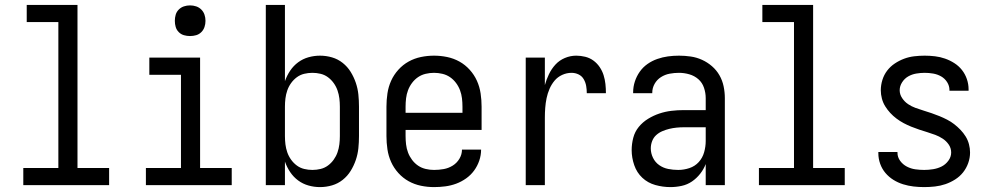

<svg xmlns="http://www.w3.org/2000/svg" viewBox="-20 -755 4040 783"><path d="M75 0V-70H218V-665H89V-735H296V-70H425V0Z M575 0V-70H718V-450H589V-520H796V-70H925V0ZM755 -608Q742 -608 730 -611.5Q718 -615 709 -624Q700 -633 696.5 -645Q693 -657 693 -670Q693 -683 696.5 -695Q700 -707 709 -716Q718 -725 730 -729Q742 -733 755 -733Q768 -733 780 -729Q792 -725 801 -716Q810 -707 814 -695Q818 -683 818 -670Q818 -657 814 -645Q810 -633 801 -624Q792 -615 780 -611.5Q768 -608 755 -608Z M1285 8Q1261 8 1238 1.5Q1215 -5 1196 -19Q1177 -33 1163.5 -53Q1150 -73 1142 -96V0H1064V-735H1142V-424Q1150 -447 1163.5 -467Q1177 -487 1196 -501Q1215 -515 1238 -521.5Q1261 -528 1285 -528Q1310 -528 1334 -521Q1358 -514 1377.5 -498.5Q1397 -483 1410 -462Q1423 -441 1431 -417.5Q1439 -394 1441.5 -369.5Q1444 -345 1444 -320V-200Q1444 -175 1441.5 -150.5Q1439 -126 1431 -102.5Q1423 -79 1410 -58Q1397 -37 1377.5 -21.5Q1358 -6 1334 1Q1310 8 1285 8ZM1254 -62Q1271 -62 1287.5 -66Q1304 -70 1317.5 -80Q1331 -90 1341 -104Q1351 -118 1356.5 -134Q1362 -150 1364 -166.5Q1366 -183 1366 -200V-320Q1366 -337 1364 -353.5Q1362 -370 1356.5 -386Q1351 -402 1341 -416Q1331 -430 1317.5 -440Q1304 -450 1287.5 -454Q1271 -458 1254 -458Q1237 -458 1220.5 -454Q1204 -450 1190.5 -440Q1177 -430 1167 -416Q1157 -402 1151.5 -386Q1146 -370 1144 -353.5Q1142 -337 1142 -320V-200Q1142 -183 1144 -166.5Q1146 -150 1151.5 -134Q1157 -118 1167 -104Q1177 -90 1190.5 -80Q1204 -70 1220.5 -66Q1237 -62 1254 -62Z M1750 8Q1723 8 1696.5 2.5Q1670 -3 1646.5 -16Q1623 -29 1604.5 -49.5Q1586 -70 1575 -94.5Q1564 -119 1560 -146Q1556 -173 1556 -200V-320Q1556 -347 1560 -374Q1564 -401 1575 -425.5Q1586 -450 1604.5 -470.5Q1623 -491 1646.5 -504Q1670 -517 1696.5 -522.5Q1723 -528 1750 -528Q1777 -528 1803.5 -522.5Q1830 -517 1853.5 -504Q1877 -491 1895.5 -470.5Q1914 -450 1925 -425.5Q1936 -401 1940 -374Q1944 -347 1944 -320V-225H1634V-200Q1634 -183 1636 -166Q1638 -149 1644 -133Q1650 -117 1660.5 -103Q1671 -89 1685 -79.5Q1699 -70 1716 -66Q1733 -62 1750 -62Q1770 -62 1789.5 -65.5Q1809 -69 1826 -79.5Q1843 -90 1853.5 -107.5Q1864 -125 1864 -145H1942Q1942 -122 1934.5 -100Q1927 -78 1913.5 -59.5Q1900 -41 1881 -27.5Q1862 -14 1840.5 -6Q1819 2 1796 5Q1773 8 1750 8ZM1866 -295V-320Q1866 -337 1864 -354Q1862 -371 1856 -387Q1850 -403 1839.5 -417Q1829 -431 1815 -440.5Q1801 -450 1784 -454Q1767 -458 1750 -458Q1733 -458 1716 -454Q1699 -450 1685 -440.5Q1671 -431 1660.5 -417Q1650 -403 1644 -387Q1638 -371 1636 -354Q1634 -337 1634 -320V-295Z M2124 0V-520H2202V-408Q2208 -430 2218.5 -452Q2229 -474 2245 -491.5Q2261 -509 2283.5 -518.5Q2306 -528 2330 -528Q2348 -528 2366.5 -523.5Q2385 -519 2400 -508Q2415 -497 2425.5 -481.5Q2436 -466 2441.5 -448.5Q2447 -431 2449 -412.5Q2451 -394 2451 -375H2373Q2373 -390 2370.5 -404.5Q2368 -419 2360.5 -432Q2353 -445 2339.5 -451.5Q2326 -458 2311 -458Q2291 -458 2272.5 -449.5Q2254 -441 2241.5 -426Q2229 -411 2221 -392.5Q2213 -374 2209 -354.5Q2205 -335 2203.5 -315Q2202 -295 2202 -276V0Z M2714 8Q2683 8 2652.5 -0.5Q2622 -9 2599.5 -30Q2577 -51 2566.5 -81.5Q2556 -112 2556 -143Q2556 -168 2562.5 -193Q2569 -218 2585 -237.5Q2601 -257 2623 -270.5Q2645 -284 2669 -292Q2693 -300 2718 -303Q2743 -306 2769 -306H2858V-355Q2858 -376 2851 -397Q2844 -418 2828 -432Q2812 -446 2791 -452Q2770 -458 2749 -458Q2730 -458 2711 -454.5Q2692 -451 2675.5 -440.5Q2659 -430 2649.5 -413Q2640 -396 2640 -377V-375H2562V-378Q2562 -401 2569 -422.5Q2576 -444 2589 -462.5Q2602 -481 2620.5 -494Q2639 -507 2660.5 -514.5Q2682 -522 2704 -525Q2726 -528 2749 -528Q2773 -528 2797 -524.5Q2821 -521 2843 -511Q2865 -501 2883.5 -485Q2902 -469 2914 -448Q2926 -427 2931 -403Q2936 -379 2936 -355V0H2858V-86Q2850 -65 2835.5 -46.5Q2821 -28 2802 -15Q2783 -2 2760 3Q2737 8 2714 8ZM2746 -62Q2769 -62 2791.5 -69.5Q2814 -77 2829.5 -94Q2845 -111 2851.5 -134Q2858 -157 2858 -180V-236H2769Q2754 -236 2739 -234.5Q2724 -233 2709.5 -229.5Q2695 -226 2681 -220Q2667 -214 2656 -204Q2645 -194 2639.5 -179.5Q2634 -165 2634 -150Q2634 -130 2643 -111.5Q2652 -93 2668.5 -81.5Q2685 -70 2705 -66Q2725 -62 2746 -62Z M3075 0V-70H3218V-665H3089V-735H3296V-70H3425V0Z M3749 8Q3727 8 3705.5 5.5Q3684 3 3663 -3.5Q3642 -10 3623.5 -21.5Q3605 -33 3591 -49.5Q3577 -66 3569.5 -87Q3562 -108 3562 -130V-135H3640V-132Q3640 -114 3651 -99Q3662 -84 3678.5 -75.5Q3695 -67 3713 -64.5Q3731 -62 3749 -62Q3767 -62 3785.5 -65Q3804 -68 3820 -76Q3836 -84 3847.5 -99.5Q3859 -115 3859 -133Q3859 -151 3849 -165.5Q3839 -180 3824.5 -189.5Q3810 -199 3794 -205Q3778 -211 3761.5 -216Q3745 -221 3728.5 -226.5Q3712 -232 3696 -238.5Q3680 -245 3665 -253Q3650 -261 3636 -271.5Q3622 -282 3610.5 -294.5Q3599 -307 3590 -321.5Q3581 -336 3576.5 -353Q3572 -370 3572 -387Q3572 -408 3578.5 -429Q3585 -450 3598 -467Q3611 -484 3629 -496Q3647 -508 3667 -515.5Q3687 -523 3708.5 -525.5Q3730 -528 3751 -528Q3772 -528 3793 -525.5Q3814 -523 3834 -516Q3854 -509 3872 -497.5Q3890 -486 3903 -469.5Q3916 -453 3923 -432.5Q3930 -412 3930 -391V-385H3852V-388Q3852 -405 3842.5 -420Q3833 -435 3818 -443.5Q3803 -452 3785.5 -455Q3768 -458 3751 -458Q3734 -458 3716.5 -455Q3699 -452 3684 -443.5Q3669 -435 3659 -419.5Q3649 -404 3649 -387Q3649 -370 3659 -355Q3669 -340 3683 -330.5Q3697 -321 3713.5 -315Q3730 -309 3746.5 -304Q3763 -299 3779 -293.5Q3795 -288 3811 -281.5Q3827 -275 3842.5 -267Q3858 -259 3871.5 -248.5Q3885 -238 3897 -225.5Q3909 -213 3918 -198.5Q3927 -184 3931.5 -167Q3936 -150 3936 -133Q3936 -111 3928.5 -90Q3921 -69 3907.5 -52Q3894 -35 3875 -23Q3856 -11 3835.5 -4Q3815 3 3793 5.5Q3771 8 3749 8Z"/></svg>

Font: Iosevka Custom
Style: Regular
Weight: 400
Monospace: yes
Designer: Belleve Invis
Foundry: Belleve Invis
Version: Version 32.5.0; ttfautohint (v1.8.4)